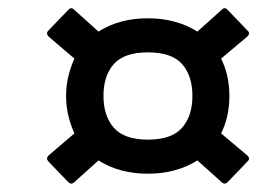

<svg xmlns="http://www.w3.org/2000/svg" viewBox="-20 -545 672 462"><path d="M158 -106Q151 -100 144 -107L96 -157Q90 -164 97 -171L159 -224Q150 -244 144.5 -266.5Q139 -289 139 -314Q139 -339 144.5 -361.5Q150 -384 159 -404L97 -457Q90 -465 96 -471L144 -521Q151 -529 158 -522L217 -469Q267 -501 336 -501Q404 -501 455 -469L514 -522Q521 -529 528 -521L576 -471Q583 -465 575 -457L512 -404Q522 -384 527 -361.5Q532 -339 532 -314Q532 -289 527 -266.5Q522 -244 512 -224L575 -171Q583 -164 576 -157L528 -107Q521 -100 514 -106L455 -159Q404 -127 336 -127Q267 -127 217 -159ZM336 -209Q393 -209 418 -237.5Q443 -266 443 -314Q443 -363 418 -391Q393 -419 336 -419Q279 -419 254 -391Q229 -363 229 -314Q229 -266 254 -237.5Q279 -209 336 -209Z"/></svg>

Font: Sofia Sans SemiBold
Style: Italic
Weight: 600
Italic angle: -9°
Designer: Botio Nikoltchev, Ani Petrova
Foundry: lettersoup
Version: Version 4.100-B